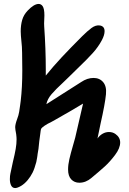

<svg xmlns="http://www.w3.org/2000/svg" viewBox="-20 -931 656 973"><path d="M589 -209Q589 -180 563 -145.5Q537 -111 510.5 -87Q484 -63 443 -29Q415 -5 382 -5Q357 -5 341 -22Q325 -39 325 -72Q325 -96 331.5 -124.5Q338 -153 350 -194L361 -233Q378 -304 401 -406Q393 -402 342 -371L260 -324Q248 -318 242 -314Q219 -303 206 -294Q192 -284 189.5 -280Q187 -276 186 -267.5Q185 -259 184 -252L179 -215Q176 -175 169 -141L171 -151Q170 -145 168 -131.5Q166 -118 164 -110Q155 -76 145 -56Q135 -36 120 -18Q105 0 87 11Q68 22 57 22Q43 22 36.5 9Q30 -4 30 -23Q30 -40 33 -53Q32 -47 45 -109Q55 -150 59.5 -176Q64 -202 64 -225Q64 -235 62 -251Q57 -276 57 -286Q57 -301 67 -328Q74 -346 77 -363.5Q80 -381 82 -397.5Q84 -414 85 -420Q93 -488 93 -574L92 -663Q92 -680 91 -693.5Q90 -707 89 -716Q85 -754 85 -772Q85 -804 92.5 -830Q100 -856 120 -877Q152 -911 176 -911Q188 -911 196 -900Q205 -887 205 -853Q205 -835 204 -826Q204 -820 203.5 -812.5Q203 -805 204 -797Q212 -682 212 -580V-548Q250 -595 293 -641Q336 -687 396 -747Q422 -773 443.5 -789Q465 -805 486 -802Q510 -798 510 -773Q510 -753 496 -727Q478 -693 450 -662Q422 -631 375 -586L327 -539L299 -512Q263 -479 241.5 -454Q220 -429 215 -403L391 -515Q422 -536 454 -536Q485 -536 503 -514.5Q521 -493 517 -453Q512 -403 490 -306L474 -229Q484 -244 499.5 -253Q515 -262 532 -262Q551 -262 565 -252Q589 -235 589 -209Z"/></svg>

Font: Sedgwick Ave Display
Style: Regular
Weight: 400
Designer: Kevin Burke, Pedro Vergani
Foundry: Google, Inc.
Version: Version 1.000